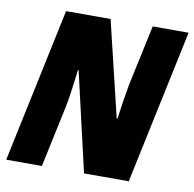

<svg xmlns="http://www.w3.org/2000/svg" viewBox="-80 -795 882 875"><g transform="rotate(10 361.5 -357.0)"><path d="M5 0H170L230 -282C241 -332 250 -414 256 -459H259L365 0H572L723 -714H557L497 -434C489 -391 478 -321 472 -273H468L362 -714H156Z"/></g></svg>

Font: Noto Sans UI SemiCondensed Black
Style: Italic
Weight: 900
Width: 4
Italic angle: -372°
Designer: Monotype Design Team
Foundry: Monotype Imaging Inc.
Version: Version 1.901